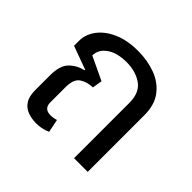

<svg xmlns="http://www.w3.org/2000/svg" viewBox="-141 -716 884 884"><g transform="rotate(45 301.0 -274.0)"><path d="M194 10Q166 10 140.5 1Q115 -8 99.5 -31Q84 -54 84 -95V-192Q84 -254 110.5 -282Q137 -310 180 -321L181 -324L66 -366V-399Q66 -440 93 -476.5Q120 -513 170.5 -535.5Q221 -558 292 -558Q354 -558 406 -538.5Q458 -519 489.5 -477.5Q521 -436 521 -369V0H432V-360Q432 -427 391 -455.5Q350 -484 291 -484Q229 -484 193 -458.5Q157 -433 157 -394L271 -340L263 -292Q226 -291 199.5 -273.5Q173 -256 173 -203V-105Q173 -63 215 -63Q236 -63 252 -69L265 -5Q246 4 228.5 7Q211 10 194 10Z"/></g></svg>

Font: TSCustom
Style: Regular
Weight: 400
Designer: Monotype Design Team
Foundry: Monotype Imaging Inc.
Version: Version 2.004; ttfautohint (v1.8.3) -l 8 -r 50 -G 200 -x 14 